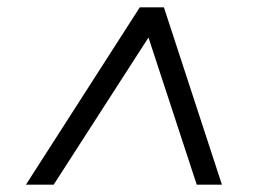

<svg xmlns="http://www.w3.org/2000/svg" viewBox="-20 -648 711 526"><path d="M51 -142 363 -628H429L588 -142H519L378 -572H404L127 -142Z"/></svg>

Font: Nunito Sans 10pt SemiExpanded
Style: Italic
Weight: 400
Width: 6
Italic angle: -9°
Designer: Vernon Adams
Foundry: Vernon Adams
Version: Version 3.101;gftools[0.9.27]